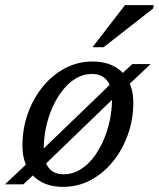

<svg xmlns="http://www.w3.org/2000/svg" viewBox="-42 -719 620 749"><path d="M318.5 -479Q369.5 -479 405 -459.2Q440.5 -439.5 459.2 -403.5Q478 -367.5 478 -318.5Q478 -253.5 457 -194.2Q436 -135 398.8 -89Q361.5 -43 312 -16.5Q262.5 10 204.5 10Q154 10 118.2 -10Q82.5 -30 64 -66Q45.5 -102 45.5 -150.5Q45.5 -216 66.2 -275Q87 -334 124.2 -380Q161.5 -426 211.2 -452.5Q261 -479 318.5 -479ZM206.5 -39Q239 -39 267.8 -55.5Q296.5 -72 319.8 -101Q343 -130 359.8 -167.5Q376.5 -205 385.8 -247.5Q395 -290 395 -333Q395 -381 375 -405.8Q355 -430.5 316.5 -430.5Q284 -430.5 255.5 -414Q227 -397.5 203.8 -368.5Q180.5 -339.5 163.5 -301.8Q146.5 -264 137.5 -221.8Q128.5 -179.5 128.5 -136Q128.5 -88.5 148.5 -63.8Q168.5 -39 206.5 -39ZM474 -469H545.5L449.5 -378.5L427 -360.5L127 -71L107.5 -54.5L49 0H-22.5L72.5 -89.5L95 -107.5L396.5 -398L416 -415ZM319 -535 445.5 -699H558L555 -685.5L362.5 -535Z"/></svg>

Font: Newsreader 12pt
Style: Italic
Weight: 400
Italic angle: -17°
Version: Version 1.003